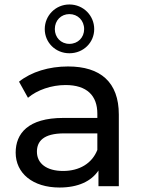

<svg xmlns="http://www.w3.org/2000/svg" viewBox="-20 -832 638 858"><path d="M290 -594C353 -594 401 -642 401 -702C401 -762 353 -812 290 -812C228 -812 180 -762 180 -702C180 -642 228 -594 290 -594ZM290 -769C328 -769 356 -740 356 -702C356 -665 329 -636 290 -636C252 -636 225 -665 225 -702C225 -741 253 -769 290 -769ZM284 -535C199 -535 120 -511 65 -467L105 -395C146 -430 210 -452 273 -452C368 -452 415 -405 415 -324V-305H263C105 -305 50 -235 50 -150C50 -58 126 6 246 6C329 6 388 -22 420 -70V0H511V-320C511 -465 429 -535 284 -535ZM262 -68C189 -68 145 -101 145 -154C145 -199 172 -236 267 -236H415V-162C391 -101 334 -68 262 -68Z"/></svg>

Font: AWKNG-Font Medium
Style: Regular
Weight: 500
Designer: Awakening Church
Foundry: Awakening Church
Version: Version 1.700;PS 001.700;hotconv 1.0.88;makeotf.lib2.5.64775